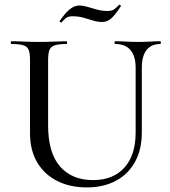

<svg xmlns="http://www.w3.org/2000/svg" viewBox="-20 -805 740 838"><path d="M572 -510Q572 -560 549.5 -586.5Q527 -613 483 -613Q480 -613 480 -619Q480 -625 483 -625Q506 -625 531 -623.5Q556 -622 585 -622Q610 -622 634.5 -623.5Q659 -625 680 -625Q682 -625 682 -619Q682 -613 680 -613Q640 -613 619.5 -586.5Q599 -560 599 -510V-227Q599 -152 569 -98Q539 -44 485 -15.5Q431 13 359 13Q285 13 229 -15.5Q173 -44 142 -97Q111 -150 111 -223V-544Q111 -573 105 -587.5Q99 -602 81.5 -607.5Q64 -613 30 -613Q27 -613 27 -619Q27 -625 30 -625Q55 -625 85 -623.5Q115 -622 150 -622Q186 -622 216.5 -623.5Q247 -625 270 -625Q273 -625 273 -619Q273 -613 270 -613Q236 -613 218.5 -607Q201 -601 195.5 -586Q190 -571 190 -542V-258Q190 -138 242 -78.5Q294 -19 386 -19Q474 -19 523 -73.5Q572 -128 572 -226ZM450 -757Q468 -757 478.5 -764.5Q489 -772 500 -784Q502 -786 505.5 -782.5Q509 -779 507 -777Q480 -736 463 -722.5Q446 -709 426 -709Q406 -709 385.5 -715.5Q365 -722 343.5 -728Q322 -734 297 -734Q277 -734 267.5 -726Q258 -718 248 -707Q246 -706 242.5 -708.5Q239 -711 241 -714Q249 -726 262 -742Q275 -758 291.5 -769.5Q308 -781 326 -781Q342 -781 362 -775Q382 -769 404 -763Q426 -757 450 -757Z"/></svg>

Font: Cormorant Garamond Light Medium
Style: Regular
Weight: 500
Version: Version 4.001